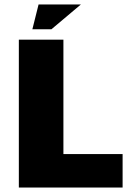

<svg xmlns="http://www.w3.org/2000/svg" viewBox="-20 -846 608 866"><path d="M65 0V-667H266V-151H533V0ZM126 -714 154 -826H345L212 -714Z"/></svg>

Font: Maven Pro Black
Style: Regular
Weight: 900
Designer: Joe Prince
Foundry: Joe Prince
Version: Version 2.103